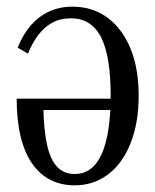

<svg xmlns="http://www.w3.org/2000/svg" viewBox="-20 -546 466 576"><path d="M312 -260Q312 -315 305.5 -358Q299 -401 285 -430.5Q271 -460 248 -475.5Q225 -491 193 -491Q160 -491 136 -477.5Q112 -464 94 -440Q76 -416 64 -385L33 -403Q49 -443 72.5 -470Q96 -497 127.5 -511.5Q159 -526 197 -526Q258 -526 302.5 -493Q347 -460 371.5 -400.5Q396 -341 396 -259Q396 -178 372 -117Q348 -56 304.5 -23Q261 10 204 10Q164 10 132 -6Q100 -22 77 -54.5Q54 -87 42 -136Q30 -185 30 -250H334V-216H90L110 -228Q111 -160 120.5 -114.5Q130 -69 150.5 -46.5Q171 -24 204 -24Q232 -24 252.5 -40Q273 -56 286 -86Q299 -116 305.5 -160Q312 -204 312 -260Z"/></svg>

Font: Roboto Serif 120pt ExtraCondensed
Style: Regular
Weight: 400
Width: 2
Designer: Greg Gazdowicz
Foundry: Commercial Type
Version: Version 1.008